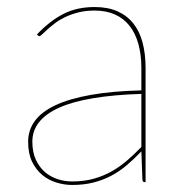

<svg xmlns="http://www.w3.org/2000/svg" viewBox="-20 -518 509 546"><path d="M392 0Q385 0 385 -8L382 -87.5Q361 -65.5 340 -47.8Q319 -30 295.5 -17.8Q272 -5.5 245 1.2Q218 8 185 8Q163 8 140.8 1.2Q118.5 -5.5 100.5 -20.2Q82.5 -35 71.2 -58.2Q60 -81.5 60 -115Q60 -148 79.2 -174.2Q98.5 -200.5 138.2 -219Q178 -237.5 238.5 -248.2Q299 -259 382 -261V-324Q382 -362.5 373.5 -393Q365 -423.5 348.5 -444.5Q332 -465.5 307 -476.8Q282 -488 249 -488Q223 -488 202 -482.5Q181 -477 164.5 -469Q148 -461 135.8 -451.5Q123.5 -442 114.5 -434Q105.5 -426 100 -420.5Q94.5 -415 92 -415Q90 -415 87 -418L85 -420Q121 -458 159.5 -478Q198 -498 249 -498Q286.5 -498 313.8 -486Q341 -474 359 -451.5Q377 -429 385.5 -396.8Q394 -364.5 394 -324V0ZM185 -2Q219.5 -2 247.5 -10Q275.5 -18 299 -31.5Q322.5 -45 342.8 -62.8Q363 -80.5 382 -100V-251Q224.5 -246 148.2 -211.8Q72 -177.5 72 -115Q72 -85.5 81.8 -64.2Q91.5 -43 107.2 -29.2Q123 -15.5 143.2 -8.8Q163.5 -2 185 -2Z"/></svg>

Font: Lato Hairline
Style: Regular
Weight: 250
Designer: Lukasz Dziedzic
Foundry: Lukasz Dziedzic
Version: Version 1.104; Western+Polish opensource